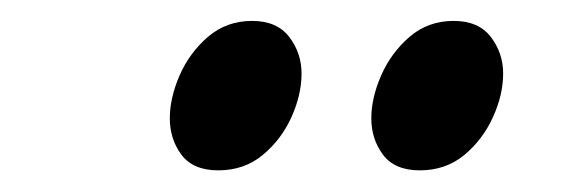

<svg xmlns="http://www.w3.org/2000/svg" viewBox="-20 -689 549 180"><path d="M451.7 -620.1Q451.7 -600.1 442.1 -579.1Q432.6 -558.1 415.3 -543.7Q397.9 -529.3 373.5 -529.3Q350.1 -529.3 339.1 -543.9Q328.1 -558.6 328.1 -578.1Q328.1 -597.2 337.4 -618.4Q346.7 -639.6 364 -654.5Q381.3 -669.4 405.3 -669.4Q428.7 -669.4 440.2 -654.3Q451.7 -639.2 451.7 -620.1ZM262.7 -620.1Q262.7 -600.1 253.2 -579.1Q243.7 -558.1 226.3 -543.7Q209 -529.3 184.6 -529.3Q161.1 -529.3 150.1 -543.9Q139.2 -558.6 139.2 -578.1Q139.2 -597.2 148.4 -618.4Q157.7 -639.6 175 -654.5Q192.4 -669.4 216.3 -669.4Q239.7 -669.4 251.2 -654.3Q262.7 -639.2 262.7 -620.1Z"/></svg>

Font: Gentium Plus
Style: Bold Italic
Weight: 700
Italic angle: -8°
Designer: Victor Gaultney, Annie Olsen, Iska Routamaa, Becca Hirsbrunner
Foundry: SIL International
Version: Version 6.101